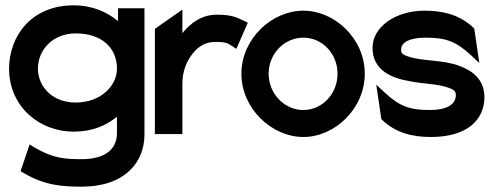

<svg xmlns="http://www.w3.org/2000/svg" viewBox="-20 -502 1850 719"><path d="M14 -245C14 -104 126 -9 256 -9C326 -9 378 -32 418 -65V-4C418 59 371 94 286 94C226 94 179 92 107 49L91 39L57 139L67 145C148 193 214 197 286 197C449 197 521 104 521 2V-471H422V-423C382 -456 327 -482 256 -482C93 -482 14 -362 14 -245ZM122 -245C122 -316 179 -377 263 -377C361 -377 418 -323 418 -245C418 -181 358 -118 263 -118C174 -118 122 -180 122 -245Z M560 0H663V-190C663 -238 681 -276 702 -302C721 -326 748 -345 785 -345C828 -345 833 -340 850 -329L865 -319L908 -417L894 -424C867 -436 851 -447 792 -447C736 -447 695 -417 663 -378V-466L560 -394Z M884 -226C884 -95 998 11 1116 11C1234 11 1346 -95 1346 -226C1346 -357 1234 -462 1116 -462C998 -462 884 -357 884 -226ZM986 -226C986 -301 1045 -361 1116 -361C1187 -361 1244 -301 1244 -226C1244 -151 1187 -90 1116 -90C1045 -90 986 -151 986 -226Z M1375 -323C1375 -237 1449 -209 1514 -198C1562 -188 1621 -188 1658 -174C1676 -168 1687 -162 1687 -146C1687 -109 1650 -90 1589 -90C1515 -90 1477 -103 1420 -156L1389 -185L1408 -56C1462 -2 1529 11 1594 11C1734 11 1794 -57 1794 -138C1794 -204 1750 -237 1701 -255C1640 -279 1559 -272 1507 -291C1489 -297 1482 -302 1482 -316C1482 -345 1517 -361 1574 -361C1648 -361 1687 -348 1744 -295L1775 -266L1756 -395C1702 -449 1634 -462 1569 -462C1461 -462 1375 -401 1375 -323Z"/></svg>

Font: Charger Sport
Style: BlkNrw
Weight: 900
Designer: Jasper
Foundry: Cannot Into Space Fonts
Version: Version 1.1